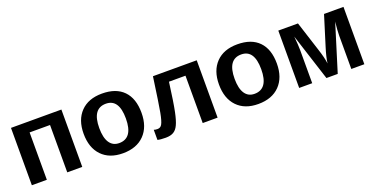

<svg xmlns="http://www.w3.org/2000/svg" viewBox="-23 -1095 3247 1661"><g transform="rotate(-20 1600.5 -264.0)"><path d="M70 -528H534V0H396V-436H208V0H70Z M1176 -265Q1176 -136 1104.5 -63Q1033 10 907 10Q783 10 713 -63Q643 -136 643 -265Q643 -392 713.5 -465Q784 -538 910 -538Q1039 -538 1107.5 -467.5Q1176 -397 1176 -265ZM1032 -265Q1032 -444 912 -444Q787 -444 787 -265Q787 -176 817.5 -130Q848 -84 906 -84Q1032 -84 1032 -265Z M1780 0H1643V-436H1491Q1467 -252 1450 -171Q1435 -98 1417 -60Q1400 -23 1372.5 -6.5Q1345 10 1300 10Q1251 10 1225 3V-90Q1238 -85 1258 -85Q1287 -85 1300 -110Q1315 -136 1329 -210Q1343 -285 1377 -528H1780Z M2422 -265Q2422 -136 2350.5 -63Q2279 10 2153 10Q2029 10 1959 -63Q1889 -136 1889 -265Q1889 -392 1959.5 -465Q2030 -538 2156 -538Q2285 -538 2353.5 -467.5Q2422 -397 2422 -265ZM2278 -265Q2278 -444 2158 -444Q2033 -444 2033 -265Q2033 -176 2063.5 -130Q2094 -84 2152 -84Q2278 -84 2278 -265Z M3020 -433 2886 0H2782L2643 -432Q2651 -350 2651 -307V0H2531V-528H2712L2800 -254Q2828 -169 2834 -115Q2841 -171 2867 -254L2952 -528H3131V0H3011V-307Q3011 -356 3020 -433Z"/></g></svg>

Font: Libra Sans
Style: Bold
Weight: 700
Foundry: Context Ltd
Version: Version 1.000